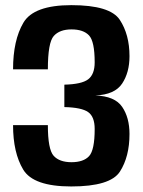

<svg xmlns="http://www.w3.org/2000/svg" viewBox="-20 -700 544 728"><path d="M250 7Q398.5 7 434.8 -49.5Q471 -106 471 -192Q471 -254 443.2 -294.8Q415.5 -335.5 341.5 -338Q415 -341 443 -383Q471 -425 471 -487Q471 -569 434.2 -624.8Q397.5 -680.5 250.5 -680.5Q108 -680.5 68.8 -614Q29.5 -547.5 29.5 -437H161.5Q161.5 -538.5 183.8 -563.5Q206 -588.5 251 -588.5Q296 -588.5 317.5 -565.8Q339 -543 339 -463.5Q339 -418 314.2 -399.2Q289.5 -380.5 224 -379V-294Q289.5 -292.5 314.2 -275Q339 -257.5 339 -211Q339 -131 317.8 -108Q296.5 -85 251 -85Q205.5 -85 183.5 -109.2Q161.5 -133.5 161.5 -225.5H29.5Q29.5 -121 68 -57Q106.5 7 250 7Z"/></svg>

Font: Anybody SemiCondensed SemiBold
Style: Regular
Weight: 600
Width: 4
Version: Version 1.113;gftools[0.9.25]